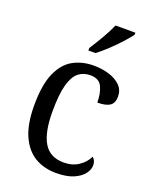

<svg xmlns="http://www.w3.org/2000/svg" viewBox="-145 -846 746 937"><g transform="rotate(20 228.5 -378.0)"><path d="M262 10Q200 10 152.5 -18Q105 -46 77.5 -106.5Q50 -167 50 -265Q50 -372 77.5 -433.5Q105 -495 152 -520.5Q199 -546 258 -546Q301 -546 338 -534.5Q375 -523 397.5 -500.5Q420 -478 420 -444Q420 -410 399.5 -396Q379 -382 335 -382Q335 -429 319.5 -462.5Q304 -496 258 -496Q223 -496 197.5 -476Q172 -456 158 -406Q144 -356 144 -266Q144 -159 176 -105Q208 -51 280 -51Q325 -51 357 -72.5Q389 -94 404 -126Q421 -112 421 -87Q421 -65 404 -42.5Q387 -20 352 -5Q317 10 262 10ZM207 -619Q228 -651 251.5 -691.5Q275 -732 290 -766H393V-756Q381 -739 355.5 -710.5Q330 -682 299.5 -653.5Q269 -625 244 -606H207Z"/></g></svg>

Font: Noto Serif Sinhala SemiCondensed
Style: Regular
Weight: 400
Width: 4
Designer: Jelle Bosma - Monotype Design Team
Foundry: Monotype Imaging Inc.
Version: Version 2.007; ttfautohint (v1.8.4.7-5d5b)